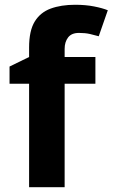

<svg xmlns="http://www.w3.org/2000/svg" viewBox="-20 -785 472 805"><path d="M380 -434H251V0H102V-434H20V-506L102 -546V-586Q102 -656 125.5 -694.5Q149 -733 192.5 -749Q236 -765 295 -765Q339 -765 374.5 -758Q410 -751 432 -742L394 -633Q377 -638 357 -642.5Q337 -647 311 -647Q280 -647 265.5 -628Q251 -609 251 -580V-546H380Z"/></svg>

Font: Noto Sans Bassa Vah
Style: Regular
Weight: 400
Designer: Monotype Design Team
Foundry: Monotype Imaging Inc.
Version: Version 2.002